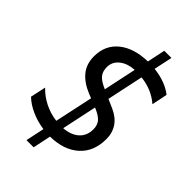

<svg xmlns="http://www.w3.org/2000/svg" viewBox="-292 -980 1194 1194"><g transform="rotate(45 305.0 -382.5)"><path d="M219 -6Q160 -14 108 -37.5Q56 -61 22 -94L44 -196Q82 -156 132.5 -131Q183 -106 239 -99L293 -351L263 -363Q195 -391 158 -436Q121 -481 121 -549Q121 -646 190.5 -703Q260 -760 381 -763L406 -882H469L443 -760Q492 -755 535.5 -739Q579 -723 610 -698L589 -595Q519 -655 423 -665L372 -425L431 -399Q485 -375 512.5 -334.5Q540 -294 540 -239Q540 -129 470.5 -66.5Q401 -4 281 -2L256 117H193ZM314 -451 360 -668Q299 -664 262 -634Q225 -604 225 -558Q225 -518 245 -495Q265 -472 314 -451ZM440 -225Q440 -262 420 -285Q400 -308 351 -328L302 -97Q367 -102 403.5 -135.5Q440 -169 440 -225Z"/></g></svg>

Font: Application Medium
Style: Italic
Weight: 500
Italic angle: -12°
Designer: Wei Huang
Foundry: Wei Huang
Version: Version 0.012